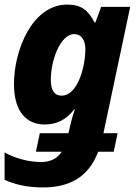

<svg xmlns="http://www.w3.org/2000/svg" viewBox="-22 -579 594 839"><path d="M166 240C278 240 364 198 407 84H475L492 3H430L547 -549H420L395 -481H391C364 -533 334 -559 272 -559C118 -559 39 -358 39 -212C39 -87 97 -35 173 -35C230 -35 270 -59 302 -101H305C298 -80 290 -54 286 -35L277 3H152L135 84H248C230 111 201 129 159 129C101 129 42 112 -2 87V207C42 226 92 240 166 240ZM247 -161C216 -161 200 -184 200 -231C200 -312 240 -430 303 -430C333 -430 351 -404 351 -364C351 -286 317 -161 247 -161Z"/></svg>

Font: Noto Sans SemiCondensed ExtraBold
Style: Italic
Weight: 800
Width: 4
Italic angle: -12°
Designer: Monotype Design Team
Foundry: Monotype Imaging Inc.
Version: Version 2.013